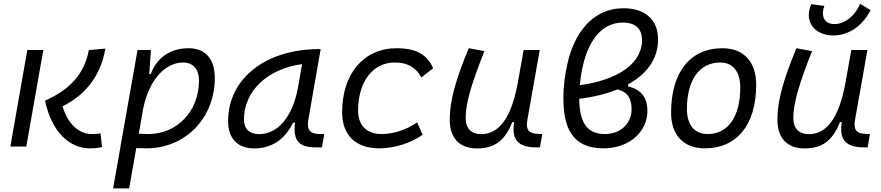

<svg xmlns="http://www.w3.org/2000/svg" viewBox="-20 -786 4728 1030"><path d="M461.9 9.8C487.8 9.8 508.3 7.3 527.3 2.9L519.5 -70.3C504.9 -67.9 493.2 -66.9 471.2 -66.9C413.6 -66.9 347.2 -108.9 315.4 -215.8C416 -265.1 516.6 -357.4 545.4 -525.4L456.5 -517.1C432.6 -389.6 356 -305.7 221.7 -246.1C256.8 -77.6 353.5 9.8 461.9 9.8ZM35.6 0H121.1L212.4 -517.6H126.5Z M672.9 224.6 710.9 8.3C729 9.3 746.6 9.8 764.6 9.8C974.6 9.8 1132.3 -152.3 1132.3 -367.7C1132.3 -469.7 1081.5 -527.3 992.7 -527.3C891.6 -527.3 820.8 -475.1 788.6 -388.7H780.8L789.6 -517.6H717.8L626.5 -1V-0.5C626.5 -0.5 626.5 -0.5 626.5 -0.5L586.9 224.6ZM724.6 -68.8 748.5 -206.1C785.6 -377 878.4 -450.7 961.9 -450.7C1016.1 -450.7 1047.4 -415 1047.4 -353C1047.4 -189.9 930.2 -66.9 775.4 -66.9C756.8 -66.9 739.7 -67.9 724.6 -68.8Z M1345.2 10.3C1437 10.3 1510.3 -39.6 1551.8 -127.9H1562.5C1551.3 -32.2 1582 4.9 1676.3 4.9H1707L1719.7 -66.9H1694.8C1641.1 -66.9 1624.5 -92.3 1634.3 -145L1700.2 -522.5H1690.9C1412.6 -522.5 1203.6 -370.1 1203.6 -135.3C1203.6 -43 1254.9 10.3 1345.2 10.3ZM1369.1 -66.4C1318.4 -66.4 1288.6 -94.7 1288.6 -144C1288.6 -299.8 1418 -418 1600.6 -441.9L1579.1 -319.3C1550.3 -157.7 1469.7 -66.4 1369.1 -66.4Z M2026.4 -66.9C1947.8 -66.9 1901.4 -113.3 1900.9 -192.4C1901.4 -348.1 1979.5 -450.7 2098.1 -450.7C2164.1 -450.7 2209.5 -426.8 2240.7 -370.6L2303.7 -419.9C2272 -493.7 2210.9 -527.3 2108.4 -527.3C1931.6 -527.3 1815.4 -391.1 1815.4 -183.6C1815.4 -61 1888.2 9.8 2014.2 9.8C2099.1 9.8 2183.6 -19 2247.1 -63L2217.8 -129.4C2164.1 -91.8 2094.2 -66.9 2026.4 -66.9Z M2538.6 10.3C2648.4 10.3 2693.8 -47.4 2728.5 -130.9H2738.3C2723.6 -40 2755.4 4.9 2859.4 4.9H2876.5L2889.2 -66.9L2872.6 -67.4C2815.4 -68.4 2799.3 -89.4 2809.6 -146L2875.5 -517.6H2789.1L2756.8 -336.4V-336.9C2723.1 -157.2 2659.2 -66.4 2561.5 -66.4C2507.8 -66.4 2478 -97.2 2478 -153.8C2478 -231.9 2509.8 -338.9 2578.6 -511.7L2494.6 -527.3C2426.3 -362.3 2392.6 -248 2392.6 -145C2392.6 -45.4 2444.8 10.3 2538.6 10.3Z M3349.6 -333.5C3449.2 -388.7 3510.3 -469.2 3510.3 -574.2C3510.3 -682.1 3438.5 -741.7 3325.7 -741.7C3156.2 -741.7 3058.1 -605.5 3022 -435.5C3011.2 -383.3 3002.4 -330.1 3002.4 -257.8C3002.4 -112.3 3042.5 9.8 3216.8 9.8C3361.3 9.8 3453.1 -84 3453.1 -190.4C3453.1 -252.9 3428.7 -304.2 3349.6 -322.3ZM3090.3 -329.1C3093.3 -361.8 3098.1 -394.5 3105 -424.8C3134.3 -561 3204.1 -665 3321.3 -665C3377 -665 3424.3 -641.6 3424.3 -570.8C3424.3 -441.4 3286.6 -355 3090.3 -329.1ZM3292 -306.2C3350.6 -292.5 3368.2 -252.4 3368.2 -199.2C3368.2 -128.9 3314.9 -66.9 3224.1 -66.9C3123.5 -66.9 3088.4 -137.7 3087.4 -255.9C3163.1 -265.1 3232.4 -282.2 3292 -306.2Z M3760.7 9.8C3934.1 9.8 4036.6 -117.2 4036.6 -331.5C4036.6 -455.1 3969.2 -527.3 3855.5 -527.3C3682.6 -527.3 3580.1 -398.4 3580.1 -181.2C3580.1 -61 3647.5 9.8 3760.7 9.8ZM3775.9 -66.9C3706.5 -66.9 3665 -116.2 3665 -200.2C3665 -357.4 3731.9 -450.7 3844.2 -450.7C3912.1 -450.7 3951.2 -400.9 3951.2 -317.4C3951.2 -159.7 3885.7 -66.9 3775.9 -66.9Z M4296.4 10.3C4406.2 10.3 4451.7 -47.4 4486.3 -130.9H4496.1C4481.4 -40 4513.2 4.9 4617.2 4.9H4634.3L4647 -66.9L4630.4 -67.4C4573.2 -68.4 4557.1 -89.4 4567.4 -146L4633.3 -517.6H4546.9L4514.6 -336.4V-336.9C4481 -157.2 4417 -66.4 4319.3 -66.4C4265.6 -66.4 4235.8 -97.2 4235.8 -153.8C4235.8 -231.9 4267.6 -338.9 4336.4 -511.7L4252.4 -527.3C4184.1 -362.3 4150.4 -248 4150.4 -145C4150.4 -45.4 4202.6 10.3 4296.4 10.3ZM4450.7 -595.7C4519.5 -595.7 4599.6 -633.8 4650.4 -731.4L4594.2 -765.6C4564 -695.3 4507.3 -656.7 4457 -656.7C4415 -656.7 4394.5 -681.2 4394.5 -715.3C4394.5 -727.5 4397.5 -740.7 4402.3 -754.4L4332 -763.7C4323.2 -743.2 4318.8 -724.1 4318.8 -706.1C4318.8 -642.1 4371.6 -595.7 4450.7 -595.7Z"/></svg>

Font: Cascadia Mono SemiLight
Style: Italic
Weight: 350
Italic angle: -10°
Monospace: yes
Designer: Aaron Bell
Foundry: Saja Typeworks
Version: Version 2404.023